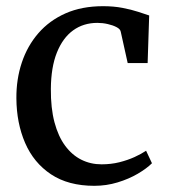

<svg xmlns="http://www.w3.org/2000/svg" viewBox="-20 -590 546 621"><path d="M285 11Q201 11 145 -26.2Q89 -63.5 61.2 -127.8Q33.5 -192 33 -272Q32.5 -333.5 50.5 -387.5Q68.5 -441.5 104 -482.5Q139.5 -523.5 192 -546.8Q244.5 -570 313.5 -570Q347.5 -570 376.2 -564.5Q405 -559 426.8 -551.8Q448.5 -544.5 462.5 -540L457.5 -386H393L370.5 -487.5Q369 -496 357 -502.2Q345 -508.5 328.5 -512.2Q312 -516 295 -516Q250 -516 216.5 -491.8Q183 -467.5 164 -420Q145 -372.5 144.5 -302.5Q144 -240.5 156.2 -194.5Q168.5 -148.5 190.8 -118.5Q213 -88.5 243 -73.5Q273 -58.5 308.5 -58.5Q339 -58.5 366 -65.2Q393 -72 415 -82Q437 -92 452.5 -102.5L471.5 -62Q454.5 -45 425.5 -28Q396.5 -11 360.2 0Q324 11 285 11Z"/></svg>

Font: Merriweather Light 18pt
Style: Regular
Weight: 400
Version: Version 2.100